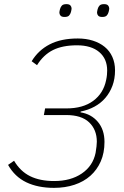

<svg xmlns="http://www.w3.org/2000/svg" viewBox="-20 -896 600 928"><path d="M241 12Q163 12 107 -15Q51 -42 19 -99L48 -119Q78 -68 125.5 -44.5Q173 -21 242 -21Q322 -21 375.5 -57.5Q429 -94 442 -157Q448 -193 448 -211Q448 -269 411 -304.5Q374 -340 299 -340H192L198 -372H301Q381 -372 430.5 -408.5Q480 -445 493 -509Q496 -523 497 -534.5Q498 -546 498 -555Q498 -612 459.5 -644.5Q421 -677 352 -677Q282 -677 236 -654Q190 -631 159 -581L133 -600Q165 -653 220 -681.5Q275 -710 356 -710Q396 -710 429 -699.5Q462 -689 486 -669.5Q510 -650 523 -621Q536 -592 536 -556Q536 -515 523.5 -481.5Q511 -448 489 -422.5Q467 -397 436.5 -380.5Q406 -364 370 -357L369 -353Q421 -345 453 -307Q485 -269 485 -210Q485 -157 467 -116Q449 -75 417 -46.5Q385 -18 340 -3Q295 12 241 12ZM292 -814Q278 -814 272.5 -820.5Q267 -827 267 -835Q267 -840 270 -852Q273 -863 279.5 -869.5Q286 -876 301 -876Q315 -876 320.5 -869.5Q326 -863 326 -855Q326 -850 323 -838Q320 -827 313.5 -820.5Q307 -814 292 -814ZM474 -814Q460 -814 454.5 -820.5Q449 -827 449 -835Q449 -840 452 -852Q455 -863 461.5 -869.5Q468 -876 483 -876Q497 -876 502.5 -869.5Q508 -863 508 -855Q508 -850 505 -838Q502 -827 495.5 -820.5Q489 -814 474 -814Z"/></svg>

Font: IBM Plex Sans ExtLt
Style: Italic
Weight: 200
Italic angle: -11°
Designer: Mike Abbink, Paul van der Laan, Pieter van Rosmalen
Foundry: Bold Monday
Version: Version 3.005